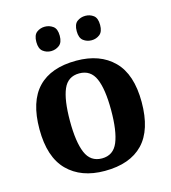

<svg xmlns="http://www.w3.org/2000/svg" viewBox="-112 -841 838 942"><g transform="rotate(-15 306.5 -370.0)"><path d="M304.6 10Q185 10 116 -59.3Q47 -128.7 47 -270.3Q47 -411 113.1 -480Q179.2 -549 308 -549Q428 -549 497 -480Q566 -411 566 -270.3Q566 -128.7 499.5 -59.3Q433 10 304.6 10ZM307 -53Q365 -53 388 -108.5Q411 -164 411 -270.5Q411 -377 387.5 -431Q364 -485 306 -485Q248 -485 225 -431.2Q202 -377.5 202 -270Q202 -164 225.5 -108.5Q249 -53 307 -53ZM408 -626Q384 -626 366 -639.8Q348 -653.6 348 -687.7Q348 -723 366 -736.5Q384 -750 408 -750Q431 -750 449 -736.7Q467 -723.4 467 -688Q467 -653.7 449 -639.8Q431 -626 408 -626ZM202 -626Q179 -626 161 -639.8Q143 -653.6 143 -687.7Q143 -723 161 -736.5Q179 -750 202 -750Q225 -750 243.5 -736.7Q262 -723.4 262 -688Q262 -653.7 243.5 -639.8Q225 -626 202 -626Z"/></g></svg>

Font: Noto Serif NP Hmong
Style: Regular
Weight: 400
Designer: Dalton Maag Ltd
Foundry: Dalton Maag Ltd
Version: Version 1.001